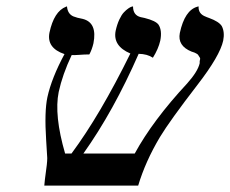

<svg xmlns="http://www.w3.org/2000/svg" viewBox="-20 -579 718 599"><path d="M676.3 -452.1Q666 -404.8 596.2 -314.5Q509.3 -201.7 479 -151.4Q433.6 -75.2 411.1 0H118.2Q118.2 -6.8 126 -64.5Q127.4 -77.6 127.4 -85.9Q126.5 -106.4 124 -141.6Q118.2 -231 127.9 -275.9Q141.1 -335.9 181.2 -410.2Q125 -429.2 134.3 -477.1Q148.4 -543.5 186 -558.1Q188.5 -559.1 189 -559.1Q190.9 -535.6 209 -527.8Q219.7 -523.4 238.3 -520Q284.2 -508.3 271.5 -443.8Q267.1 -424.8 258.8 -409.2Q243.7 -409.2 224.6 -407.7Q210.4 -406.7 203.6 -407.2Q174.8 -346.2 163.1 -292Q148.4 -219.7 183.1 -100.1H203.1Q292 -219.7 386.7 -412.1Q331.5 -435.5 340.8 -482.9Q345.2 -502.9 352.3 -518.1Q359.4 -533.2 366.5 -540.5Q373.5 -547.9 380.1 -552.5Q386.7 -557.1 390.6 -558.1L395 -559.1Q395 -531.2 419.4 -525.4Q420.9 -524.9 424.3 -524.4Q429.2 -523.4 431.2 -522.9Q465.8 -514.2 474.6 -502Q486.3 -483.9 480 -452.1Q474.1 -426.3 457 -398.9Q439.5 -410.6 412.6 -411.1Q334 -231.9 240.2 -100.1H400.4Q456.5 -203.1 564 -318.8Q597.2 -356 603 -381.8Q602.5 -388.7 604 -392.8Q605.5 -397 602.3 -401.1Q599.1 -405.3 598.4 -407.2Q597.7 -409.2 593.3 -411.6Q588.9 -414.1 587.6 -414.6Q586.4 -415 582.3 -416.5Q578.1 -418 577.6 -418Q533.2 -436 541 -476.1Q556.2 -546.9 595.7 -558.1Q600.1 -559.1 599.6 -559.1Q598.1 -535.6 622.1 -526.9Q623 -526.4 625.5 -525.4Q630.4 -523.4 632.3 -522.9Q663.1 -511.7 671.9 -497.6Q681.6 -479 676.3 -452.1Z"/></svg>

Font: Linux Biolinum Capitals O
Style: Italic Samll Caps
Weight: 400
Italic angle: -12°
Designer: Philipp H. Poll
Foundry: Philipp H. Poll
Version: Version 0.6.2